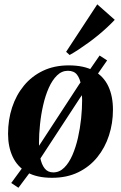

<svg xmlns="http://www.w3.org/2000/svg" viewBox="-20 -826 571 906"><path d="M67 60 33 37.5 83.5 -31.5 155 -124 354.5 -429.5 399.5 -491 450 -564 485.5 -541 435.5 -469 359.5 -367 162 -65 119 -9.5ZM304.5 -517.5Q377 -517.5 423 -491.8Q469 -466 491 -419.2Q513 -372.5 513 -308Q513 -244.5 494.2 -186.8Q475.5 -129 439 -84Q402.5 -39 349 -13Q295.5 13 225.5 13Q154 13 108 -13Q62 -39 40 -86Q18 -133 18 -194.5Q18 -260.5 37 -318.8Q56 -377 92.8 -421.8Q129.5 -466.5 182.8 -492Q236 -517.5 304.5 -517.5ZM300.5 -492Q271.5 -492 249 -470Q226.5 -448 210.2 -411.5Q194 -375 183.8 -330.2Q173.5 -285.5 168.8 -239Q164 -192.5 164 -152Q164 -113 170 -81.5Q176 -50 190.8 -31.2Q205.5 -12.5 231.5 -12.5Q260.5 -12.5 283 -34.8Q305.5 -57 321.5 -93.8Q337.5 -130.5 347.8 -175.5Q358 -220.5 362.8 -266.8Q367.5 -313 367.5 -353Q367.5 -391 362.8 -422.5Q358 -454 343.8 -473Q329.5 -492 300.5 -492ZM292 -581.5 439 -805.5 521.5 -732.5Q506 -716 486.2 -697.5Q466.5 -679 444 -660.5Q421.5 -642 397.8 -624.8Q374 -607.5 351.2 -592.5Q328.5 -577.5 308.5 -566.5Z"/></svg>

Font: Merriweather 144pt
Style: Bold Italic
Weight: 700
Italic angle: -7.8°
Version: Version 2.101